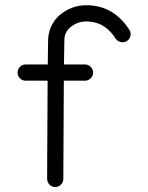

<svg xmlns="http://www.w3.org/2000/svg" viewBox="-20 -732 580 752"><path d="M80.6 -479.5H167Q167.5 -544.4 168.5 -577.1Q169.4 -609.9 185.8 -638.9Q202.1 -668 231.9 -686.5Q290 -723.1 364.3 -706.5Q438.5 -689.9 486.8 -615.2Q493.7 -604.5 491 -591.6Q488.3 -578.6 477.3 -571.5Q466.3 -564.5 453.4 -567.1Q440.4 -569.8 433.1 -580.6Q398.9 -633.3 350.3 -644.3Q301.8 -655.3 267.3 -633.8Q232.9 -612.3 232.2 -577.6Q231.4 -543 230.5 -479.5H313Q326.2 -479.5 335.4 -470Q344.7 -460.4 344.7 -447.5Q344.7 -434.6 335.2 -425.3Q325.7 -416 313 -416H230Q229.5 -362.3 228.5 -128.4L228 -31.2Q228 -18.1 218.5 -8.8Q209 0.5 196 0.5Q183.1 0.5 173.8 -9Q164.6 -18.6 164.6 -31.7L165 -128.4Q166 -360.4 166.5 -416H80.6Q67.4 -416 58.1 -425.3Q48.8 -434.6 48.8 -447.5Q48.8 -460.4 58.1 -470Q67.4 -479.5 80.6 -479.5Z"/></svg>

Font: Chilanka
Style: Regular
Weight: 400
Designer: Santhosh Thottingal <santhosh.thottingal@gmail.com>
Foundry: Swathanthra Malayalam Computing(SMC)
Version: Version 1.3; 20181103